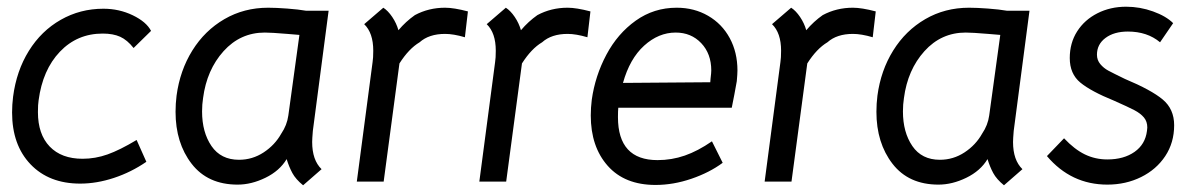

<svg xmlns="http://www.w3.org/2000/svg" viewBox="-20 -540 3577 572"><path d="M16 -205Q16 -228 19 -252Q29 -329 66 -388.5Q103 -448 161 -481Q219 -514 288 -514Q335 -514 375.5 -494.5Q416 -475 430 -448L378 -397Q359 -421 338 -430.5Q317 -440 286 -440Q210 -440 158.5 -386Q107 -332 95 -241Q93 -229 93 -206Q93 -140 128 -103.5Q163 -67 226 -67Q264 -67 300.5 -80Q337 -93 387 -123L416 -58Q371 -27 319.5 -10Q268 7 219 7Q126 7 71 -50.5Q16 -108 16 -205Z M503 -207Q503 -231 506 -255Q516 -330 553 -389.5Q590 -449 648.5 -483Q707 -517 779 -517Q802 -517 835.5 -514.5Q869 -512 892 -508H959L912 -150Q910 -126 910 -117Q910 -63 938 -36L883 12Q861 -6 851 -24.5Q841 -43 834 -66Q813 -31 771 -10.5Q729 10 688 10Q599 10 551 -52Q503 -114 503 -207ZM818 -142Q835 -167 839 -196L872 -436L836 -439Q788 -443 769 -443Q696 -443 646 -387.5Q596 -332 585 -248Q582 -229 582 -208Q582 -146 610 -105Q638 -64 692 -64Q732 -64 765.5 -86Q799 -108 818 -142Z M1374 -506 1365 -429Q1331 -439 1306 -439Q1258 -439 1230 -414Q1198 -395 1170 -351L1123 1H1043L1090 -355Q1092 -367 1092 -389Q1092 -442 1065 -468L1122 -517Q1136 -508 1148.5 -489.5Q1161 -471 1167 -450Q1189 -476 1216 -495Q1257 -517 1306 -517Q1332 -517 1374 -506Z M1739 -506 1730 -429Q1696 -439 1671 -439Q1623 -439 1595 -414Q1563 -395 1535 -351L1488 1H1408L1455 -355Q1457 -367 1457 -389Q1457 -442 1430 -468L1487 -517Q1501 -508 1513.5 -489.5Q1526 -471 1532 -450Q1554 -476 1581 -495Q1622 -517 1671 -517Q1697 -517 1739 -506Z M1821 -191Q1821 -63 1939 -63Q1981 -63 2020 -76.5Q2059 -90 2101 -119L2133 -55Q2094 -26 2040 -7.5Q1986 11 1933 11Q1841 11 1790.5 -46Q1740 -103 1740 -196Q1740 -219 1743 -243Q1753 -314 1786.5 -377Q1820 -440 1874 -478.5Q1928 -517 1996 -517Q2048 -517 2089.5 -493Q2131 -469 2154 -426.5Q2177 -384 2177 -330Q2177 -320 2175 -298Q2168 -258 2160 -219H1822Q1821 -210 1821 -191ZM2096 -295 2097 -307Q2099 -323 2099 -330Q2099 -380 2069 -411.5Q2039 -443 1993 -443Q1942 -443 1899 -404Q1856 -365 1836 -293Z M2589 -506 2580 -429Q2546 -439 2521 -439Q2473 -439 2445 -414Q2413 -395 2385 -351L2338 1H2258L2305 -355Q2307 -367 2307 -389Q2307 -442 2280 -468L2337 -517Q2351 -508 2363.5 -489.5Q2376 -471 2382 -450Q2404 -476 2431 -495Q2472 -517 2521 -517Q2547 -517 2589 -506Z M2591 -207Q2591 -231 2594 -255Q2604 -330 2641 -389.5Q2678 -449 2736.5 -483Q2795 -517 2867 -517Q2890 -517 2923.5 -514.5Q2957 -512 2980 -508H3047L3000 -150Q2998 -126 2998 -117Q2998 -63 3026 -36L2971 12Q2949 -6 2939 -24.5Q2929 -43 2922 -66Q2901 -31 2859 -10.5Q2817 10 2776 10Q2687 10 2639 -52Q2591 -114 2591 -207ZM2906 -142Q2923 -167 2927 -196L2960 -436L2924 -439Q2876 -443 2857 -443Q2784 -443 2734 -387.5Q2684 -332 2673 -248Q2670 -229 2670 -208Q2670 -146 2698 -105Q2726 -64 2780 -64Q2820 -64 2853.5 -86Q2887 -108 2906 -142Z M3099 -75 3150 -128Q3181 -95 3212 -80Q3243 -65 3279 -65Q3328 -65 3360 -87.5Q3392 -110 3397 -150L3398 -160Q3398 -178 3388 -190Q3378 -202 3360 -211.5Q3342 -221 3299 -240Q3230 -268 3198.5 -294Q3167 -320 3167 -367Q3167 -412 3189 -446.5Q3211 -481 3249.5 -500.5Q3288 -520 3335 -520Q3376 -520 3415 -506Q3454 -492 3475 -471L3436 -414Q3398 -446 3340 -446Q3299 -446 3273.5 -427Q3248 -408 3248 -377Q3248 -361 3258 -349Q3268 -337 3282 -329.5Q3296 -322 3331 -305Q3410 -272 3444 -243.5Q3478 -215 3478 -167Q3478 -115 3451.5 -75Q3425 -35 3379.5 -12.5Q3334 10 3279 10Q3171 10 3099 -75Z"/></svg>

Font: Bellota Text
Style: Bold Italic
Weight: 700
Italic angle: -7.5°
Designer: Kemie Guaida
Foundry: Kemie Guaida
Version: Version 4.001